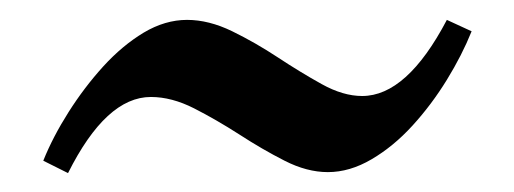

<svg xmlns="http://www.w3.org/2000/svg" viewBox="-20 -410 527 197"><path d="M463.9 -377.9Q454.1 -353.5 438.5 -328.1Q422.9 -302.7 403.3 -281.2Q383.8 -259.8 361.3 -246.6Q338.9 -233.4 316.4 -233.4Q294.9 -233.4 272 -245.1Q249 -256.8 225.6 -272Q202.1 -287.1 179.2 -298.8Q156.2 -310.5 134.8 -310.5Q88.9 -310.5 49.8 -232.4L24.4 -245.1Q34.2 -269.5 50.3 -294.9Q66.4 -320.3 85.9 -341.8Q105.5 -363.3 127.4 -376.5Q149.4 -389.6 171.9 -389.6Q194.3 -389.6 218.3 -377.9Q242.2 -366.2 265.1 -351.1Q288.1 -335.9 310.1 -323.7Q332 -311.5 351.6 -311.5Q397.5 -311.5 438.5 -389.6L463.9 -377.9Z"/></svg>

Font: Podda
Style: Regular
Weight: 400
Designer: Md. Tanbin Islam Siyam
Foundry: Tanbin Islam Siyam
Version: Version 0.258